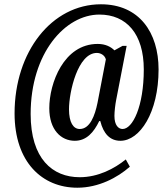

<svg xmlns="http://www.w3.org/2000/svg" viewBox="-20 -734 782 896"><path d="M341 142C440 142 528 95 586 44L567 10C514 53 438 93 352 93C225 93 123 7 123 -202C123 -486 284 -666 444 -666C570 -666 651 -576 651 -410C651 -237 599 -132 552 -132C533 -132 514 -149 514 -193C514 -213 518 -247 522 -267L571 -520H552L514 -499C498 -515 473 -529 436 -529C277 -529 210 -345 210 -229C210 -128 265 -77 329 -77C384 -77 418 -117 443 -169H448C463 -109 494 -77 542 -77C632 -77 720 -208 720 -410C720 -582 630 -714 451 -714C221 -714 48 -492 48 -205C48 23 177 142 341 142ZM352 -132C322 -132 302 -163 302 -224C302 -305 343 -487 432 -487C450 -487 469 -476 474 -457L435 -254C423 -195 400 -132 352 -132Z"/></svg>

Font: Noto Serif Condensed Semi
Style: Italic
Weight: 600
Width: 3
Italic angle: -12°
Designer: Monotype Design Team
Foundry: Monotype Imaging Inc.
Version: Version 1.901